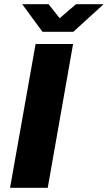

<svg xmlns="http://www.w3.org/2000/svg" viewBox="-20 -897 515 917"><path d="M28 0 150 -687H329L208 0ZM475 -877 330 -745H183L86 -877H212L288 -781H231L343 -877Z"/></svg>

Font: Archivo SemiBold ExtraBold
Style: Italic
Weight: 800
Italic angle: -10°
Version: Version 2.001